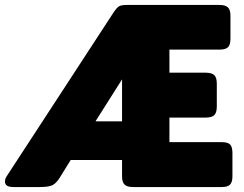

<svg xmlns="http://www.w3.org/2000/svg" viewBox="-25 -754 984 774"><path d="M-5 -22Q-5 -32 1 -42L429 -698Q443 -720 452.5 -727Q462 -734 483 -734H860Q884 -734 894 -724Q904 -714 904 -691V-598Q904 -573 894 -563.5Q884 -554 860 -554H658V-461H804Q829 -461 839 -451Q849 -441 849 -417V-325Q849 -300 839 -290Q829 -280 804 -280H658V-181H869Q893 -181 902.5 -171.5Q912 -162 912 -137V-43Q912 -20 902.5 -10Q893 0 869 0H511Q487 0 477 -10Q467 -20 467 -43V-109H260L216 -38Q202 -16 187.5 -8Q173 0 135 0H29Q-5 0 -5 -22ZM467 -265V-434L360 -265Z"/></svg>

Font: YamahaIndonesia935. App XBold
Style: Regular
Weight: 800
Designer: Dalton Maag Ltd
Foundry: Dalton Maag Ltd
Version: Version 1.002; January 01, 2024; Regular/Italic